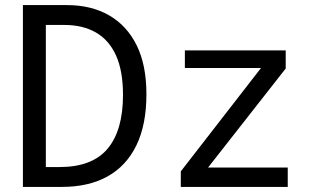

<svg xmlns="http://www.w3.org/2000/svg" viewBox="-20 -734 1240 754"><path d="M70 0V-714H243Q338 -714 408 -674Q478 -634 516.5 -556.5Q555 -479 555 -364Q555 -244 515.5 -163Q476 -82 402 -41Q328 0 223 0ZM214 -78Q342 -78 402.5 -150Q463 -222 463 -361Q463 -456 435.5 -516.5Q408 -577 356.5 -606.5Q305 -636 233 -636H160V-78ZM690 0V-61L1005 -467H706V-536H1102V-465L797 -76H1110V0Z"/></svg>

Font: Noto Sans Mono
Style: Regular
Weight: 400
Designer: Monotype Design Team
Foundry: Monotype Imaging Inc.
Version: Version 2.014